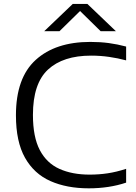

<svg xmlns="http://www.w3.org/2000/svg" viewBox="-20 -966 702 994"><path d="M439.5 9Q326 9 241.2 -28.5Q156.5 -66 109.5 -149.2Q62.5 -232.5 62.5 -369Q62.5 -563 165 -656Q267.5 -749 447.5 -749Q499 -749 543.5 -743Q588 -737 633 -725V-653.5Q590 -665 544.5 -671.5Q499 -678 451.5 -678Q306.5 -678 228.5 -605.8Q150.5 -533.5 150.5 -371Q150.5 -257 186 -189.2Q221.5 -121.5 287.5 -91.8Q353.5 -62 444 -62Q492.5 -62 537.5 -68.8Q582.5 -75.5 633 -92V-20.5Q545 9 439.5 9ZM209 -804.5 356.5 -945.5H432.5L580 -804.5H501L394.5 -909L288 -804.5Z"/></svg>

Font: Encode Sans Expanded
Style: Regular
Weight: 400
Width: 7
Designer: Multiple Designers
Foundry: Impallari Type
Version: Version 3.000; ttfautohint (v1.8.3) -l 8 -r 50 -G 200 -x 14 